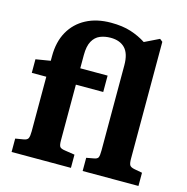

<svg xmlns="http://www.w3.org/2000/svg" viewBox="-113 -889 969 997"><g transform="rotate(15 371.5 -391.0)"><path d="M37 0V-72L79 -79Q100 -82 105 -93.5Q110 -105 110 -130V-424H32V-497L111 -510V-535Q111 -612 142 -667Q173 -722 229.5 -752Q286 -782 363 -782Q425 -782 470 -767.5Q515 -753 552 -729L630 -767L645 -755V-127Q645 -102 650.5 -92.5Q656 -83 676 -79L719 -71V0H419V-71L457 -78Q477 -81 481.5 -91Q486 -101 486 -129V-586Q486 -649 458.5 -677.5Q431 -706 381 -706Q350 -706 324.5 -695.5Q299 -685 284 -658Q269 -631 269 -583V-512H416V-424H269V-124Q269 -99 275 -90.5Q281 -82 304 -79L356 -71V0Z"/></g></svg>

Font: Literata 12pt
Style: Bold
Weight: 700
Designer: Latin by Veronika Burian and Jose Scaglione. Greek by Irene Vlachou. Cyrillic by Vera Evstafieva.
Foundry: TypeTogether
Version: Version 3.002